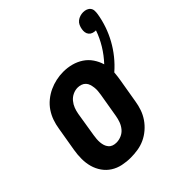

<svg xmlns="http://www.w3.org/2000/svg" viewBox="-184 -823 971 971"><g transform="rotate(-45 301.0 -337.5)"><path d="M205 8Q176 8 147.5 2Q119 -4 95.5 -19Q72 -34 56 -57Q40 -80 32.5 -107Q25 -134 25 -164Q25 -194 30 -223L52 -353Q56 -379 64.5 -403.5Q73 -428 88 -450.5Q103 -473 124.5 -490.5Q146 -508 170 -519Q194 -530 219.5 -535.5Q245 -541 271 -541Q301 -541 329 -533.5Q357 -526 380.5 -510.5Q404 -495 420 -471.5Q436 -448 444 -421Q475 -454 498.5 -492.5Q522 -531 536 -572Q536 -572 535.5 -572Q535 -572 535 -572Q524 -572 514 -575.5Q504 -579 497.5 -587Q491 -595 489.5 -605.5Q488 -616 490 -627Q492 -639 497 -650Q502 -661 511.5 -668.5Q521 -676 532.5 -679.5Q544 -683 555 -683Q567 -683 577.5 -679Q588 -675 594.5 -666.5Q601 -658 601.5 -646.5Q602 -635 600 -623Q594 -586 581.5 -549.5Q569 -513 550 -478.5Q531 -444 506 -413Q481 -382 451 -356Q450 -343 448.5 -331Q447 -319 445 -307L423 -177Q419 -151 410.5 -126.5Q402 -102 387 -80Q372 -58 351 -40Q330 -22 306 -11Q282 0 256 4Q230 8 205 8ZM208 -97Q226 -97 243.5 -104.5Q261 -112 273 -126.5Q285 -141 291.5 -158.5Q298 -176 301 -194L323 -324Q325 -336 326 -348.5Q327 -361 325.5 -373Q324 -385 320.5 -396.5Q317 -408 309 -416.5Q301 -425 289.5 -429Q278 -433 266 -433Q248 -433 231 -425Q214 -417 202 -402.5Q190 -388 183.5 -371Q177 -354 174 -336L153 -206Q151 -194 150 -181.5Q149 -169 150 -157Q151 -145 154.5 -134Q158 -123 165.5 -114Q173 -105 184 -101Q195 -97 208 -97Z"/></g></svg>

Font: Iosevka Curly XBdObl
Style: Regular
Weight: 800
Italic angle: -9°
Monospace: yes
Designer: Belleve Invis
Foundry: Belleve Invis
Version: Version 11.1.0; ttfautohint (v1.8.3)